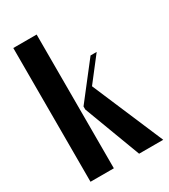

<svg xmlns="http://www.w3.org/2000/svg" viewBox="-174 -784 766 869"><g transform="rotate(-30 209.0 -349.5)"><path d="M160 0H38V-699H160ZM260 -371 418 0H292L181 -295V-311L324 -495H356Z"/></g></svg>

Font: Moniqa Black Heading
Style: Regular
Weight: 900
Designer: Rajesh Rajput
Foundry: Rajesh Rajput
Version: Version 1.000